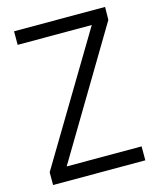

<svg xmlns="http://www.w3.org/2000/svg" viewBox="-115 -850 766 931"><g transform="rotate(-15 268.0 -384.5)"><path d="M498 -70V0H35V-64L417 -701H45V-769H502L501 -704L122 -70Z"/></g></svg>

Font: Yaldevi
Style: Regular
Weight: 400
Designer: Sol Matas, Rajitha Manaperi, Kosala Senevirathne
Foundry: Mooniak
Version: Version 1.100